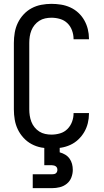

<svg xmlns="http://www.w3.org/2000/svg" viewBox="-20 -763 540 997"><path d="M247 8Q272 8 297 4Q322 0 345 -10.5Q368 -21 386.5 -38.5Q405 -56 417.5 -77.5Q430 -99 436 -123.5Q442 -148 442 -173Q442 -174 442 -174.5Q442 -175 442 -176H362Q362 -176 362 -175.5Q362 -175 362 -174Q362 -152 354 -130.5Q346 -109 330 -93Q314 -77 292 -70.5Q270 -64 247 -64Q231 -64 214.5 -67.5Q198 -71 184 -80Q170 -89 159.5 -102Q149 -115 143 -130.5Q137 -146 134.5 -162.5Q132 -179 132 -195V-540Q132 -557 134.5 -573.5Q137 -590 143 -605Q149 -620 159.5 -633Q170 -646 184 -655Q198 -664 214.5 -667.5Q231 -671 247 -671Q270 -671 292 -664.5Q314 -658 330 -642.5Q346 -627 354 -605Q362 -583 362 -561Q362 -560 362 -559.5Q362 -559 362 -559H442Q442 -560 442 -560.5Q442 -561 442 -562Q442 -587 436 -611.5Q430 -636 417.5 -658Q405 -680 386.5 -697Q368 -714 345 -724.5Q322 -735 297 -739Q272 -743 247 -743Q221 -743 194.5 -738Q168 -733 144.5 -720.5Q121 -708 102.5 -688Q84 -668 72.5 -644Q61 -620 56.5 -593.5Q52 -567 52 -540V-195Q52 -168 56.5 -141.5Q61 -115 72.5 -91Q84 -67 102.5 -47Q121 -27 144.5 -14.5Q168 -2 194.5 3Q221 8 247 8ZM150 214H250Q271 214 291 209Q311 204 327 191Q343 178 350.5 158.5Q358 139 358 119Q358 103 354 88Q350 73 341 60.5Q332 48 318.5 40Q305 32 290 28V0H210V95H250Q255 95 260.5 96.5Q266 98 270 101Q274 104 276 108.5Q278 113 278 119Q278 124 276 129Q274 134 270 137Q266 140 260.5 141Q255 142 250 142H150Z"/></svg>

Font: Iosevka SS09
Style: Regular
Weight: 400
Monospace: yes
Designer: Belleve Invis
Foundry: Belleve Invis
Version: Version 5.2.1; ttfautohint (v1.8.3)